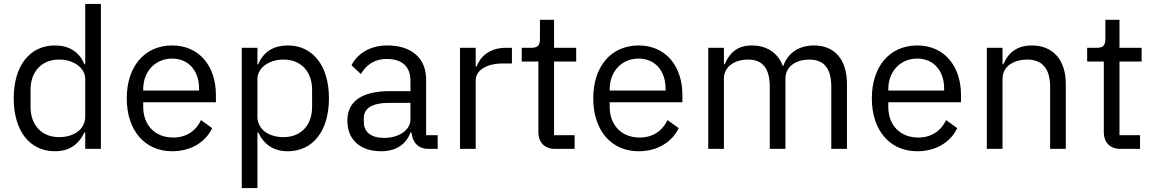

<svg xmlns="http://www.w3.org/2000/svg" viewBox="-20 -760 5891 980"><path d="M415 0H495V-740H415V-432H411C384 -497 331 -528 260 -528C131 -528 50 -423 50 -258C50 -93 131 12 260 12C331 12 380 -20 411 -84H415ZM282 -60C192 -60 136 -122 136 -214V-302C136 -394 192 -456 282 -456C355 -456 415 -414 415 -357V-165C415 -98 355 -60 282 -60Z M859 12C956 12 1030 -36 1063 -106L1006 -147C979 -90 929 -58 864 -58C768 -58 711 -125 711 -214V-238H1082V-276C1082 -422 997 -528 859 -528C719 -528 627 -422 627 -258C627 -94 719 12 859 12ZM859 -461C941 -461 996 -400 996 -309V-298H711V-305C711 -395 772 -461 859 -461Z M1214 200H1294V-84H1298C1329 -20 1378 12 1449 12C1578 12 1659 -93 1659 -258C1659 -423 1578 -528 1449 -528C1378 -528 1325 -497 1298 -432H1294V-516H1214ZM1427 -60C1354 -60 1294 -98 1294 -165V-357C1294 -414 1354 -456 1427 -456C1517 -456 1573 -394 1573 -302V-214C1573 -122 1517 -60 1427 -60Z M2214 0V-70H2155V-354C2155 -463 2081 -528 1957 -528C1864 -528 1802 -482 1774 -427L1822 -382C1850 -429 1891 -459 1953 -459C2035 -459 2075 -419 2075 -346V-295H1973C1823 -295 1753 -241 1753 -144C1753 -48 1817 12 1926 12C1998 12 2053 -21 2075 -84H2080C2086 -36 2110 0 2169 0ZM1939 -56C1877 -56 1837 -85 1837 -136V-157C1837 -207 1878 -235 1969 -235H2075V-150C2075 -97 2018 -56 1939 -56Z M2408 0V-350C2408 -399 2460 -436 2546 -436H2593V-516H2562C2478 -516 2431 -470 2413 -421H2408V-516H2328V0Z M2913 0V-70H2808V-446H2921V-516H2808V-659H2736V-563C2736 -528 2725 -516 2691 -516H2643V-446H2728V-85C2728 -35 2758 0 2813 0Z M3240 12C3337 12 3411 -36 3444 -106L3387 -147C3360 -90 3310 -58 3245 -58C3149 -58 3092 -125 3092 -214V-238H3463V-276C3463 -422 3378 -528 3240 -528C3100 -528 3008 -422 3008 -258C3008 -94 3100 12 3240 12ZM3240 -461C3322 -461 3377 -400 3377 -309V-298H3092V-305C3092 -395 3153 -461 3240 -461Z M3675 0V-358C3675 -424 3735 -456 3798 -456C3874 -456 3909 -409 3909 -317V0H3989V-358C3989 -424 4047 -456 4110 -456C4188 -456 4223 -408 4223 -317V0H4303V-331C4303 -456 4240 -528 4135 -528C4047 -528 3997 -479 3978 -423H3976C3948 -497 3886 -528 3818 -528C3738 -528 3702 -485 3679 -432H3675V-516H3595V0Z M4662 12C4759 12 4833 -36 4866 -106L4809 -147C4782 -90 4732 -58 4667 -58C4571 -58 4514 -125 4514 -214V-238H4885V-276C4885 -422 4800 -528 4662 -528C4522 -528 4430 -422 4430 -258C4430 -94 4522 12 4662 12ZM4662 -461C4744 -461 4799 -400 4799 -309V-298H4514V-305C4514 -395 4575 -461 4662 -461Z M5097 0V-358C5097 -424 5159 -456 5223 -456C5300 -456 5340 -409 5340 -317V0H5420V-331C5420 -456 5353 -528 5247 -528C5170 -528 5126 -490 5101 -432H5097V-516H5017V0Z M5799 0V-70H5694V-446H5807V-516H5694V-659H5622V-563C5622 -528 5611 -516 5577 -516H5529V-446H5614V-85C5614 -35 5644 0 5699 0Z"/></svg>

Font: IBM Plex Thai Looped
Style: Regular
Weight: 400
Designer: Mike Abbink, Paul van der Laan, Pieter van Rosmalen, Ben Mitchell, Mark Frömberg
Foundry: Bold Monday
Version: Version 1.0